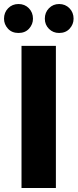

<svg xmlns="http://www.w3.org/2000/svg" viewBox="-48 -935 386 955"><path d="M0 0ZM0 0ZM230 0H59V-707H230ZM44 -771Q11 -771 -8.5 -792.5Q-28 -814 -28 -842Q-28 -873 -7.5 -894Q13 -915 44 -915Q75 -915 95.5 -894Q116 -873 116 -842Q116 -814 96.5 -792.5Q77 -771 44 -771ZM246 -771Q216 -771 195.5 -791.5Q175 -812 175 -842Q175 -873 195.5 -894Q216 -915 246 -915Q277 -915 297.5 -894Q318 -873 318 -842Q318 -814 298.5 -792.5Q279 -771 246 -771Z"/></svg>

Font: Ulagadi Sans
Style: Bold
Weight: 700
Designer: Ninad Kale (Devanagari), Jonny Pinhorn (Latin)
Foundry: Indian Type Foundry
Version: Version 3.01;March 29, 2020;FontCreator 12.0.0.2522 64-bit; 